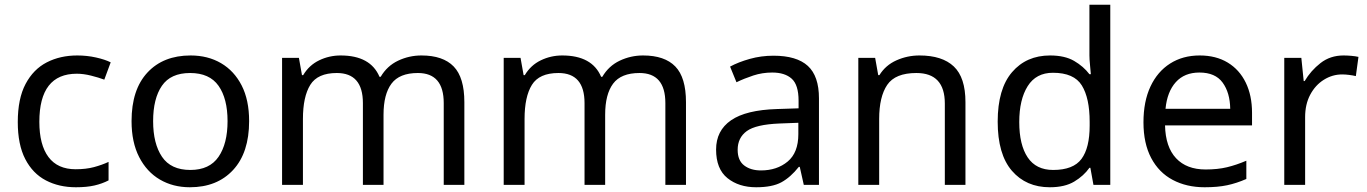

<svg xmlns="http://www.w3.org/2000/svg" viewBox="-20 -780 5766 810"><path d="M300 10Q229 10 173.5 -19Q118 -48 86.5 -109Q55 -170 55 -265Q55 -364 88 -426Q121 -488 177.5 -517Q234 -546 306 -546Q347 -546 385 -537.5Q423 -529 447 -517L420 -444Q396 -453 364 -461Q332 -469 304 -469Q146 -469 146 -266Q146 -169 184.5 -117.5Q223 -66 299 -66Q343 -66 376.5 -75Q410 -84 438 -97V-19Q411 -5 378.5 2.5Q346 10 300 10Z M1031 -269Q1031 -136 963.5 -63Q896 10 781 10Q710 10 654.5 -22.5Q599 -55 567 -117.5Q535 -180 535 -269Q535 -402 602 -474Q669 -546 784 -546Q857 -546 912.5 -513.5Q968 -481 999.5 -419.5Q1031 -358 1031 -269ZM626 -269Q626 -174 663.5 -118.5Q701 -63 783 -63Q864 -63 902 -118.5Q940 -174 940 -269Q940 -364 902 -418Q864 -472 782 -472Q700 -472 663 -418Q626 -364 626 -269Z M1758 -546Q1849 -546 1894 -499.5Q1939 -453 1939 -349V0H1852V-345Q1852 -472 1743 -472Q1665 -472 1631.5 -427Q1598 -382 1598 -296V0H1511V-345Q1511 -472 1401 -472Q1320 -472 1289 -422Q1258 -372 1258 -278V0H1170V-536H1241L1254 -463H1259Q1284 -505 1326.5 -525.5Q1369 -546 1417 -546Q1543 -546 1581 -456H1586Q1613 -502 1659.5 -524Q1706 -546 1758 -546Z M2693 -546Q2784 -546 2829 -499.5Q2874 -453 2874 -349V0H2787V-345Q2787 -472 2678 -472Q2600 -472 2566.5 -427Q2533 -382 2533 -296V0H2446V-345Q2446 -472 2336 -472Q2255 -472 2224 -422Q2193 -372 2193 -278V0H2105V-536H2176L2189 -463H2194Q2219 -505 2261.5 -525.5Q2304 -546 2352 -546Q2478 -546 2516 -456H2521Q2548 -502 2594.5 -524Q2641 -546 2693 -546Z M3243 -545Q3341 -545 3388 -502Q3435 -459 3435 -365V0H3371L3354 -76H3350Q3315 -32 3276.5 -11Q3238 10 3170 10Q3097 10 3049 -28.5Q3001 -67 3001 -149Q3001 -229 3064 -272.5Q3127 -316 3258 -320L3349 -323V-355Q3349 -422 3320 -448Q3291 -474 3238 -474Q3196 -474 3158 -461.5Q3120 -449 3087 -433L3060 -499Q3095 -518 3143 -531.5Q3191 -545 3243 -545ZM3269 -259Q3169 -255 3130.5 -227Q3092 -199 3092 -148Q3092 -103 3119.5 -82Q3147 -61 3190 -61Q3258 -61 3303 -98.5Q3348 -136 3348 -214V-262Z M3859 -546Q3955 -546 4004 -499.5Q4053 -453 4053 -349V0H3966V-343Q3966 -472 3846 -472Q3757 -472 3723 -422Q3689 -372 3689 -278V0H3601V-536H3672L3685 -463H3690Q3716 -505 3762 -525.5Q3808 -546 3859 -546Z M4409 10Q4309 10 4249 -59.5Q4189 -129 4189 -267Q4189 -405 4249.5 -475.5Q4310 -546 4410 -546Q4472 -546 4511.5 -523Q4551 -500 4576 -467H4582Q4581 -480 4578.5 -505.5Q4576 -531 4576 -546V-760H4664V0H4593L4580 -72H4576Q4552 -38 4512 -14Q4472 10 4409 10ZM4423 -63Q4508 -63 4542.5 -109.5Q4577 -156 4577 -250V-266Q4577 -366 4544 -419.5Q4511 -473 4422 -473Q4351 -473 4315.5 -416.5Q4280 -360 4280 -265Q4280 -169 4315.5 -116Q4351 -63 4423 -63Z M5041 -546Q5110 -546 5159.5 -516Q5209 -486 5235.5 -431.5Q5262 -377 5262 -304V-251H4895Q4897 -160 4941.5 -112.5Q4986 -65 5066 -65Q5117 -65 5156.5 -74.5Q5196 -84 5238 -102V-25Q5197 -7 5157 1.5Q5117 10 5062 10Q4986 10 4927.5 -21Q4869 -52 4836.5 -113.5Q4804 -175 4804 -264Q4804 -352 4833.5 -415Q4863 -478 4916.5 -512Q4970 -546 5041 -546ZM5040 -474Q4977 -474 4940.5 -433.5Q4904 -393 4897 -321H5170Q5169 -389 5138 -431.5Q5107 -474 5040 -474Z M5648 -546Q5663 -546 5680.5 -544.5Q5698 -543 5711 -540L5700 -459Q5687 -462 5671.5 -464Q5656 -466 5642 -466Q5601 -466 5565 -443.5Q5529 -421 5507.5 -380.5Q5486 -340 5486 -286V0H5398V-536H5470L5480 -438H5484Q5510 -482 5551 -514Q5592 -546 5648 -546Z"/></svg>

Font: Noto Sans Lepcha
Style: Regular
Weight: 400
Designer: Monotype Design Team
Foundry: Monotype Imaging Inc.
Version: Version 2.006; ttfautohint (v1.8.4.7-5d5b)